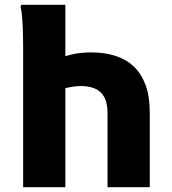

<svg xmlns="http://www.w3.org/2000/svg" viewBox="-20 -780 716 800"><path d="M76.4 0V-593.6Q76.4 -613.6 75.5 -644.2Q74.7 -674.8 72.5 -704.4Q70.3 -734 65.6 -752L69 -760H252.4V-473.6L215.2 -532Q245.1 -544.9 279.8 -553.3Q314.4 -561.6 361.6 -561.6Q416.2 -561.6 461 -547.3Q505.7 -532.9 537.4 -502.9Q569.1 -472.9 586.6 -425.6Q604 -378.4 604 -311.6V0H428V-308Q428 -351.6 414 -376.2Q400.1 -400.9 375 -411.2Q349.9 -421.6 316.4 -421.6Q299.5 -421.6 278.9 -418Q258.3 -414.4 241.8 -411.1Q225.2 -407.8 219.1 -406.8L252.4 -482.9V0Z"/></svg>

Font: Kufam
Style: Regular
Weight: 400
Designer: Wael Morcos, Artur Schmal
Foundry: Original Type
Version: Version 1.301; ttfautohint (v1.8.3)